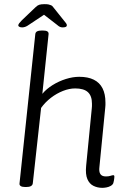

<svg xmlns="http://www.w3.org/2000/svg" viewBox="-20 -899 605 925"><path d="M473 6Q450 6 430.5 -3.5Q411 -13 401 -36Q391 -59 395 -100L422 -375Q423 -381 423 -387.5Q423 -394 423 -400Q423 -437 403.5 -455Q384 -473 342 -473Q314 -473 283.5 -461Q253 -449 225.5 -428Q198 -407 178 -379L138 -16Q136 2 106 2H102Q87 2 80 -2.5Q73 -7 74 -15L150 -734Q151 -744 159 -748Q167 -752 182 -752H186Q202 -752 208.5 -747.5Q215 -743 214 -734L184 -447Q204 -471 234 -489.5Q264 -508 297.5 -518.5Q331 -529 362 -529Q404 -529 432 -515Q460 -501 474 -473.5Q488 -446 488 -405Q488 -399 488 -393Q488 -387 487 -380L459 -95Q456 -72 463.5 -60.5Q471 -49 490 -49Q504 -49 512.5 -52Q521 -55 526 -55Q528 -55 529.5 -53.5Q531 -52 531 -48Q531 -46 530.5 -41Q530 -36 529 -30Q528 -24 526 -17Q523 -9 513.5 -3.5Q504 2 492.5 4Q481 6 473 6ZM87 -767Q78 -767 73 -770Q68 -773 68 -776Q68 -781 72.5 -787Q77 -793 85 -801L151 -864Q160 -873 169 -876Q178 -879 195 -879Q207 -879 214 -877.5Q221 -876 226.5 -873.5Q232 -871 236 -865L288 -800Q294 -793 298 -787.5Q302 -782 302 -778Q302 -772 297 -769.5Q292 -767 282 -767Q275 -767 269 -769.5Q263 -772 254 -780L192 -828L120 -780Q109 -772 101 -769.5Q93 -767 87 -767Z"/></svg>

Font: Asap Light
Style: Italic
Weight: 300
Italic angle: -6°
Designer: Pablo Cosgaya
Foundry: Omnibus-Type
Version: Version 3.001